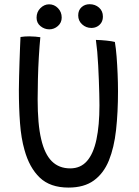

<svg xmlns="http://www.w3.org/2000/svg" viewBox="-20 -850 646 890"><path d="M297.5 19.5Q212.5 19.5 164.2 -26.8Q116 -73 93.5 -155Q78 -209 72.8 -279Q67.5 -349 67.5 -432Q67.5 -461 68.5 -495Q69.5 -529 70.5 -563.5Q71.5 -598 72.8 -628Q74 -658 75 -678.5Q84.5 -680 95 -680.8Q105.5 -681.5 115.5 -681.5Q130.5 -681.5 144 -680.2Q157.5 -679 167 -677.5Q163 -636 160 -585.5Q157 -535 155.8 -484Q154.5 -433 154.5 -389.5Q154.5 -332.5 158.5 -286.2Q162.5 -240 171 -204.5Q187 -135.5 220.2 -102.5Q253.5 -69.5 305.5 -69.5Q353.5 -69.5 383.2 -103.5Q413 -137.5 427 -203Q441 -268.5 441 -362Q441 -385 440.2 -415Q439.5 -445 438.2 -478.5Q437 -512 435.2 -545.8Q433.5 -579.5 430.8 -610Q428 -640.5 424.5 -665Q435.5 -665 448.2 -664Q461 -663 473.8 -661.8Q486.5 -660.5 496.8 -658.8Q507 -657 512.5 -655.5Q517.5 -626 520.5 -587.5Q523.5 -549 525.2 -507.5Q527 -466 527 -426.5Q527 -329 518 -247.5Q509 -166 484.8 -106.2Q460.5 -46.5 415.2 -13.5Q370 19.5 297.5 19.5ZM208.5 -714Q186 -714 167.8 -728.8Q149.5 -743.5 149.5 -768Q149.5 -794.5 167.2 -812.2Q185 -830 207.5 -830Q231.5 -830 248.8 -812.2Q266 -794.5 266 -768.5Q266 -745 248.5 -729.5Q231 -714 208.5 -714ZM403.5 -720.5Q379 -720.5 360.8 -737Q342.5 -753.5 342.5 -778.5Q342.5 -802.5 357.8 -816.5Q373 -830.5 395.5 -830.5Q421 -830.5 439 -814.8Q457 -799 457 -773.5Q457 -757 449.8 -745.2Q442.5 -733.5 430.5 -727Q418.5 -720.5 403.5 -720.5Z"/></svg>

Font: Grandstander Thin Light
Style: Regular
Weight: 300
Version: Version 1.200